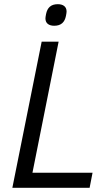

<svg xmlns="http://www.w3.org/2000/svg" viewBox="-20 -897 529 917"><path d="M239 -774C272 -774 289 -791 295 -821C297 -832 298 -837 298 -842C298 -865 282 -877 256 -877C223 -877 206 -860 200 -830C198 -819 197 -814 197 -809C197 -786 213 -774 239 -774ZM408 0 422 -72H135L260 -698H179L39 0Z"/></svg>

Font: Braiins Sans
Style: Italic
Weight: 400
Italic angle: -11.31°
Designer: Mike Abbink, Paul van der Laan, Pieter van Rosmalen, Jiri Chlebus, Lubos Buracinsky
Foundry: Bold Monday, Sudetype
Version: Version 1.000;hotconv 1.0.109;makeotfexe 2.5.65596